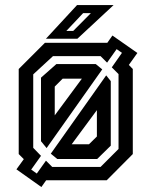

<svg xmlns="http://www.w3.org/2000/svg" viewBox="-20 -708 604 754"><path d="M142.5 26.5 44.5 -43 73.5 -83 53.5 -103V-437L156.5 -540H401.5L421.5 -568.5L519.5 -500L486 -453L501.5 -437V-103L399 0H161.5L159.5 2.5ZM124.5 -26.5 160.5 -77 185 -52.5H375L445.5 -123V-417L419 -443.5L459 -500.5L438 -515L400.5 -462L375 -487.5H188L110.5 -416V-127.5L141 -96L102.5 -42ZM163 -126.5 141 -153.5V-403L201.5 -456.5H356L381.5 -435.5ZM205 -83.5 179.5 -104.5 397 -412 415 -389.5V-136L361.5 -83.5ZM195 -255 301.5 -399H226L195 -368ZM261.5 -141.5H329.5L360.5 -172V-275.5ZM160.5 -556 282.5 -688H426L284 -556ZM240.5 -586.5H267.5L337 -656.5H306.5Z"/></svg>

Font: Tourney Condensed SemiBold
Style: Regular
Weight: 600
Width: 3
Designer: Tyler Finck
Foundry: Etcetera Type Co
Version: Version 1.010; ttfautohint (v1.8.3)